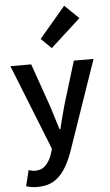

<svg xmlns="http://www.w3.org/2000/svg" viewBox="-70 -953 699 1224"><g transform="rotate(-5 279.5 -341.0)"><path d="M120 227Q97 227 79.5 224Q62 221 47 216L72 115Q80 117 90.5 120Q101 123 112 123Q155 123 181 96Q207 69 221 28L232 -7L14 -555H147L242 -284Q255 -246 266.5 -206Q278 -166 291 -127H296Q305 -166 316 -205.5Q327 -245 337 -284L420 -555H546L346 25Q323 88 293.5 133Q264 178 222.5 202.5Q181 227 120 227ZM287 -647 221 -711 389 -909 479 -822Z"/></g></svg>

Font: Noto Sans SC SemiBold
Style: Regular
Weight: 600
Designer: Ryoko NISHIZUKA 西塚涼子 (kana, bopomofo & ideographs); Paul D. Hunt (Latin, Greek & Cyrillic); Sandoll Communications 산돌커뮤니
Foundry: Adobe
Version: Version 2.004-H2;hotconv 1.0.118;makeotfexe 2.5.65603